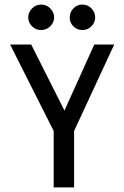

<svg xmlns="http://www.w3.org/2000/svg" viewBox="-20 -817 540 837"><path d="M214 0V-246L24 -623H116L261 -335L391 -623H478L303 -246V0ZM159 -686Q136 -686 119.5 -702.5Q103 -719 103 -741Q103 -763 119.5 -780Q136 -797 159 -797Q183 -797 199.5 -780Q216 -763 216 -741Q216 -719 199 -702.5Q182 -686 159 -686ZM339 -686Q316 -686 300 -702Q284 -718 284 -741Q284 -764 300 -780.5Q316 -797 339 -797Q363 -797 379 -780Q395 -763 395 -741Q395 -719 378.5 -702.5Q362 -686 339 -686Z"/></svg>

Font: Inconsolata Medium
Style: Regular
Weight: 500
Monospace: yes
Designer: Raph Levien, Cyreal, Brenton Simpson
Foundry: Raph Levien, Cyreal, Google
Version: Version 3.001; ttfautohint (v1.8.2.53-6de2)